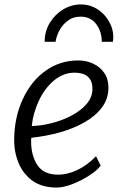

<svg xmlns="http://www.w3.org/2000/svg" viewBox="-20 -836 543 864"><path d="M234 8Q168 8 124 -24Q81.5 -56.5 61.8 -107Q42 -157.5 44 -215Q45.5 -311.5 84 -393Q121.5 -472.5 186 -518.2Q250.5 -564 332 -564Q368.5 -564 399.5 -549.5Q430.5 -535 449.2 -507.8Q468 -480.5 468 -442Q468 -392 439 -353Q410 -314 360.5 -285.8Q311 -257.5 249 -240.2Q187 -223 121 -216Q120.5 -214 120.2 -209.8Q120 -205.5 120 -200Q120 -137 148 -93.5Q176 -50 242 -50Q283.5 -50 328 -71Q372.5 -92 412 -133L433 -91Q422 -75.5 399 -58.2Q376 -41 347 -26Q318 -11 288.5 -1.5Q259 8 234 8ZM123 -269Q166.5 -270 214 -282.2Q261.5 -294.5 303 -316.5Q344.5 -338.5 370.2 -368.8Q396 -399 396 -436Q396 -473 375.2 -491Q354.5 -509 316 -509Q265.5 -509 223 -474Q180.5 -438 154.5 -382Q128.5 -326 123 -269ZM344 -816Q387.5 -816 422.5 -791.8Q457.5 -767.5 476 -729Q494.5 -690.5 488 -648H438Q438 -694 413 -727.5Q388 -761 342 -761Q310 -761 286.2 -743.8Q262.5 -726.5 248.2 -700.5Q234 -674.5 230 -648H181Q181 -695 204 -733Q227 -771 264.2 -793.5Q301.5 -816 344 -816Z"/></svg>

Font: Merriweather Sans Light
Style: Italic
Weight: 300
Italic angle: -7.5°
Designer: Eben Sorkin
Foundry: Eben Sorkin
Version: Version 2.001; ttfautohint (v1.8.3)